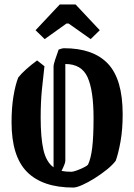

<svg xmlns="http://www.w3.org/2000/svg" viewBox="-20 -834 604 864"><path d="M180 -536Q174 -486 168.5 -430Q163 -374 163 -305Q163 -214 175.5 -159.5Q188 -105 221 -81V-534Q221 -544 228 -565Q235 -586 244 -611Q250 -613 256.5 -615Q263 -617 268 -617Q400 -617 466 -547Q532 -477 532 -320Q532 -251 522.5 -198Q513 -145 501 -111Q487 -92 461 -71Q435 -50 405.5 -31.5Q376 -13 350 -1.5Q324 10 310 10Q172 10 102 -60Q32 -130 32 -284Q32 -349 40.5 -400.5Q49 -452 62 -485Q75 -502 98 -522.5Q121 -543 147 -562ZM274 -110Q274 -99 257 -65Q276 -61 301 -61Q309 -61 325.5 -67Q342 -73 357 -80.5Q372 -88 376 -93Q389 -120 395 -169.5Q401 -219 401 -302Q401 -427 374 -486.5Q347 -546 274 -546ZM181 -658 140 -698 249 -814H320L429 -698L388 -658L289 -728H279Z"/></svg>

Font: Grenze Gotisch SemiBold
Style: Regular
Weight: 600
Designer: Renata Polastri
Foundry: Omnibus-Type
Version: Version 1.001